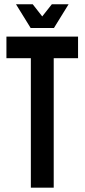

<svg xmlns="http://www.w3.org/2000/svg" viewBox="-20 -870 392 890"><path d="M230 -740.2H122.1L54.2 -850.1H131.8L175.8 -793.9L220.2 -850.1H297.9ZM341.8 -600.1H229V0H123V-600.1H9.8V-700.2H341.8Z"/></svg>

Font: BaseOne
Style: Regular
Weight: 400
Designer: Domenico Catapano
Foundry: Design by Basse
Version: Version 1.000;PS 001.001;hotconv 1.0.56